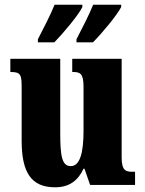

<svg xmlns="http://www.w3.org/2000/svg" viewBox="-20 -786 617 816"><path d="M305 -619V-606H375C413 -644 477 -721 495 -756V-766H376C358 -721 328 -664 305 -619ZM141 -619V-606H211C248 -644 313 -721 330 -756V-766H212C194 -721 164 -664 141 -619ZM214 10C273 10 311 -17 335 -69H339L363 0H554V-56H544C515 -56 497 -60 497 -118V-536H287V-480H290C319 -480 335 -475 335 -418V-230C335 -138 320 -80 281 -80C243 -80 236 -123 236 -222V-536H24V-480H27C70 -480 72 -466 72 -409V-188C72 -54 112 10 214 10Z"/></svg>

Font: Noto Serif Georgian ExtraCondensed Black
Style: Regular
Weight: 900
Width: 2
Designer: Monotype Design Team, Akaki Razmadze
Foundry: Google LLC
Version: Version 2.003